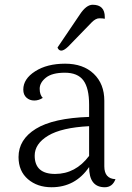

<svg xmlns="http://www.w3.org/2000/svg" viewBox="-20 -780 556 808"><path d="M222 -580 316 -719Q343 -760 370 -760Q421 -760 421 -708Q421 -705 421 -701Q413 -703 398 -703Q383 -703 366 -686L267 -584Q249 -567 238 -567Q227 -567 222 -580ZM126 -125Q126 -48 212 -48Q298 -48 355 -124V-249Q239 -243 182.5 -209Q126 -175 126 -125ZM419 -356V-80Q419 -28 466 -26Q453 8 421 8Q355 8 355 -77Q297 8 197 8Q137 8 97.5 -26Q58 -60 58 -119Q58 -193 131 -238Q204 -283 355 -288V-339Q355 -409 331 -441.5Q307 -474 253 -474Q199 -474 173 -453Q147 -432 147 -406.5Q147 -381 160 -368Q143 -357 124 -357Q105 -357 91.5 -369Q78 -381 78 -403Q78 -448 128 -480Q178 -512 254 -512Q330 -512 374.5 -469.5Q419 -427 419 -356Z"/></svg>

Font: Laila Light
Style: Regular
Weight: 300
Designer: Hitesh Malaviya
Foundry: Indian Type Foundry
Version: Version 1.302;PS 1.0;hotconv 1.0.78;makeotf.lib2.5.61930; tt